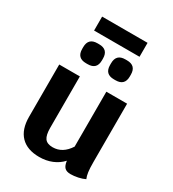

<svg xmlns="http://www.w3.org/2000/svg" viewBox="-223 -1062 1076 1193"><g transform="rotate(30 315.0 -465.5)"><path d="M572 -17Q552 -7 524 -1Q496 5 471 5Q442 5 428 -9Q414 -23 410 -56Q381 -24 339.5 -7Q298 10 249 10Q162 10 116 -37.5Q70 -85 70 -175V-550H218V-182Q218 -129 234.5 -106.5Q251 -84 291 -84Q362 -84 408 -156V-550H557V-133Q557 -87 560.5 -61Q564 -35 572 -17ZM145 -705V-718Q145 -783 210 -783H222Q287 -783 287 -718V-705Q287 -640 222 -640H210Q145 -640 145 -705ZM345 -705V-718Q345 -783 410 -783H422Q487 -783 487 -718V-705Q487 -640 422 -640H410Q345 -640 345 -705ZM152 -941H478V-841H152Z"/></g></svg>

Font: Krub
Style: Bold
Weight: 700
Version: Version 1.000; ttfautohint (v1.6)